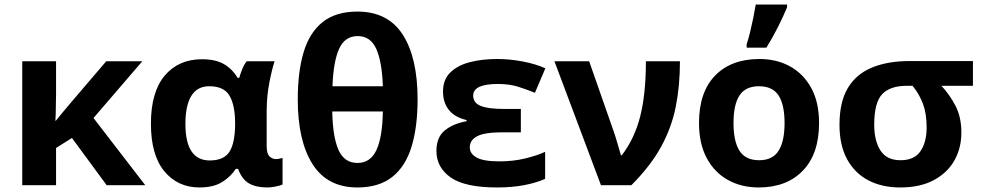

<svg xmlns="http://www.w3.org/2000/svg" viewBox="-20 -816 4327 846"><path d="M607 -546 392 -296 620 0H450L297 -208L227 -164V0H78V-546H227V-403Q226 -373 226 -343Q226 -313 224 -284H226Q243 -305 260 -325.5Q277 -346 295 -367L448 -546Z M859 10Q763 10 704 -61.5Q645 -133 645 -271Q645 -411 706 -483Q767 -555 870 -555Q928 -555 965 -534.5Q1002 -514 1027 -473H1034Q1039 -490 1047 -510.5Q1055 -531 1067 -546H1190Q1179 -514 1167 -453Q1155 -392 1155 -325V-173Q1155 -139 1167.5 -127Q1180 -115 1196 -115Q1203 -115 1212 -117Q1221 -119 1225 -120V-3Q1218 1 1196.5 5.5Q1175 10 1158 10Q1108 10 1077 -8Q1046 -26 1029 -72H1019Q997 -38 959 -14Q921 10 859 10ZM904 -109Q966 -109 990.5 -146.5Q1015 -184 1016 -266V-272Q1016 -352 991.5 -394Q967 -436 902 -436Q849 -436 823 -393.5Q797 -351 797 -270Q797 -109 904 -109Z M1820 -378Q1820 -257 1793.5 -170Q1767 -83 1708.5 -36.5Q1650 10 1555 10Q1422 10 1357 -93Q1292 -196 1292 -378Q1292 -500 1318 -586.5Q1344 -673 1402 -719Q1460 -765 1555 -765Q1689 -765 1754.5 -663.5Q1820 -562 1820 -378ZM1556 -657Q1500 -657 1474.5 -601.5Q1449 -546 1445 -436H1667Q1663 -546 1637.5 -601.5Q1612 -657 1556 -657ZM1555 -98Q1612 -98 1638.5 -154.5Q1665 -211 1667 -325H1444Q1446 -213 1471.5 -155.5Q1497 -98 1555 -98Z M2275 -336V-233H2193Q2116 -233 2083 -216Q2050 -199 2050 -166Q2050 -139 2080 -122Q2110 -105 2181 -105Q2242 -105 2295 -118Q2348 -131 2382 -147V-28Q2345 -11 2291 -0.5Q2237 10 2170 10Q2029 10 1966 -34Q1903 -78 1903 -151Q1903 -211 1939.5 -241Q1976 -271 2036 -282V-287Q1984 -299 1958 -331.5Q1932 -364 1932 -413Q1932 -465 1964 -496.5Q1996 -528 2050 -542Q2104 -556 2170 -556Q2227 -556 2284 -545Q2341 -534 2383 -515L2337 -407Q2301 -422 2262.5 -434Q2224 -446 2174 -446Q2065 -446 2065 -395Q2065 -363 2097.5 -349.5Q2130 -336 2200 -336Z M2423 -546H2576L2682 -243Q2690 -221 2700 -186.5Q2710 -152 2716 -132H2720Q2777 -207 2801.5 -305.5Q2826 -404 2826 -546H2976Q2976 -438 2957.5 -345.5Q2939 -253 2892.5 -168.5Q2846 -84 2762 0H2628Z M3589 -274Q3589 -138 3517.5 -64Q3446 10 3323 10Q3247 10 3187.5 -23Q3128 -56 3094 -119.5Q3060 -183 3060 -274Q3060 -410 3131 -483Q3202 -556 3326 -556Q3403 -556 3462 -523Q3521 -490 3555 -427.5Q3589 -365 3589 -274ZM3212 -274Q3212 -193 3238.5 -151.5Q3265 -110 3325 -110Q3384 -110 3410.5 -151.5Q3437 -193 3437 -274Q3437 -355 3410.5 -395.5Q3384 -436 3324 -436Q3265 -436 3238.5 -395.5Q3212 -355 3212 -274ZM3270 -606V-621Q3278 -645 3285.5 -676Q3293 -707 3299.5 -739Q3306 -771 3310 -796H3448V-784Q3432 -745 3409 -699Q3386 -653 3357 -606Z M4216 -232Q4216 -163 4185 -108.5Q4154 -54 4094 -22Q4034 10 3946 10Q3866 10 3806 -21.5Q3746 -53 3712.5 -114.5Q3679 -176 3679 -266Q3679 -367 3716 -428.5Q3753 -490 3822.5 -518.5Q3892 -547 3987 -547H4267V-438H4128Q4164 -400 4190 -350Q4216 -300 4216 -232ZM3832 -266Q3832 -196 3859.5 -153Q3887 -110 3948 -110Q4009 -110 4036 -150Q4063 -190 4063 -255Q4063 -315 4047 -358Q4031 -401 4001 -438H3977Q3901 -438 3866.5 -400.5Q3832 -363 3832 -266Z"/></svg>

Font: Noto IKEA Arabic
Style: Bold
Weight: 700
Designer: Monotype Design Team
Foundry: Monotype Imaging Inc.
Version: Version 1.200